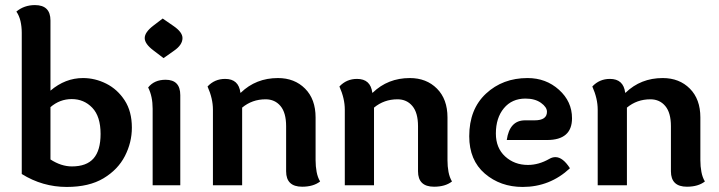

<svg xmlns="http://www.w3.org/2000/svg" viewBox="-20 -740 2871 767"><path d="M267.1 -75.2Q325.7 -75.2 353.8 -107.2Q381.8 -139.2 381.8 -205.1Q381.8 -274.9 348.6 -309.6Q315.4 -344.2 266.6 -344.2Q218.8 -344.2 181.6 -312V-103Q224.6 -75.2 267.1 -75.2ZM181.6 -377.9Q240.7 -428.2 311.5 -428.2Q359.9 -428.2 404.5 -405.8Q449.2 -383.3 478 -339.1Q506.8 -294.9 506.8 -230Q506.8 -170.9 479 -116.7Q451.2 -62.5 393.6 -27.8Q335.9 6.8 246.6 6.8Q149.9 6.8 66.9 -44.9V-608.9Q66.9 -633.8 61.8 -655.8Q56.6 -677.7 45.4 -693.8Q76.7 -719.7 119.6 -719.7Q181.6 -719.7 181.6 -658.2Z M633.3 -507.8 592.3 -539.1Q558.1 -564.9 558.1 -587.9Q558.1 -611.3 592.8 -637.7L629.9 -666L673.8 -635.7Q709 -611.3 709 -587.9Q709 -560.5 674.8 -537.1ZM589.8 0V-305.7Q589.8 -355 571.8 -390.6Q596.2 -421.4 641.6 -421.4Q700.2 -421.4 700.2 -359.9V0Z M940.4 -369.6H941.9Q1002.4 -428.2 1090.3 -428.2Q1156.7 -428.2 1198.7 -386Q1240.7 -343.8 1240.7 -271V-100.1Q1240.7 -75.2 1244.9 -53.2Q1249 -31.2 1258.8 -15.1Q1231.9 5.9 1187 5.9Q1123 5.9 1123 -55.7V-235.8Q1123 -289.6 1100.6 -316.4Q1078.1 -343.3 1041 -343.3Q987.3 -343.3 947.3 -310.1V0H830.6V-302.2Q830.6 -346.2 809.1 -394.5Q837.4 -424.8 879.4 -424.8Q933.6 -424.8 940.4 -369.6Z M1467.3 -369.6H1468.8Q1529.3 -428.2 1617.2 -428.2Q1683.6 -428.2 1725.6 -386Q1767.6 -343.8 1767.6 -271V-100.1Q1767.6 -75.2 1771.7 -53.2Q1775.9 -31.2 1785.6 -15.1Q1758.8 5.9 1713.9 5.9Q1649.9 5.9 1649.9 -55.7V-235.8Q1649.9 -289.6 1627.4 -316.4Q1605 -343.3 1567.9 -343.3Q1514.2 -343.3 1474.1 -310.1V0H1357.4V-302.2Q1357.4 -346.2 1335.9 -394.5Q1364.3 -424.8 1406.2 -424.8Q1460.4 -424.8 1467.3 -369.6Z M2077.6 -259.3H2115.7Q2165 -259.3 2165 -293.5Q2165 -312 2141.1 -329.1Q2117.2 -346.2 2079.1 -346.2Q2024.9 -346.2 1992.9 -307.6Q1960.9 -269 1960.9 -206.5Q1960.9 -148.9 1998 -115Q2035.2 -81.1 2088.9 -81.1Q2132.3 -81.1 2174.8 -105.5Q2186.5 -112.3 2198.7 -112.3Q2228.5 -112.3 2256.8 -67.9Q2176.8 6.8 2067.9 6.8Q1979 6.8 1916.7 -46.6Q1854.5 -100.1 1854.5 -195.8Q1854.5 -303.7 1921.4 -366Q1988.3 -428.2 2087.4 -428.2Q2161.1 -428.2 2213.1 -381.3Q2265.1 -334.5 2265.1 -267.6Q2265.1 -180.7 2165.5 -180.7H2004.4Q2015.6 -259.3 2077.6 -259.3Z M2477.5 -369.6H2479Q2539.6 -428.2 2627.4 -428.2Q2693.8 -428.2 2735.8 -386Q2777.8 -343.8 2777.8 -271V-100.1Q2777.8 -75.2 2782 -53.2Q2786.1 -31.2 2795.9 -15.1Q2769 5.9 2724.1 5.9Q2660.2 5.9 2660.2 -55.7V-235.8Q2660.2 -289.6 2637.7 -316.4Q2615.2 -343.3 2578.1 -343.3Q2524.4 -343.3 2484.4 -310.1V0H2367.7V-302.2Q2367.7 -346.2 2346.2 -394.5Q2374.5 -424.8 2416.5 -424.8Q2470.7 -424.8 2477.5 -369.6Z"/></svg>

Font: ALMAS
Style: Bold
Weight: 700
Designer: ALMAS Font/ by Husham Jawad Kadhim, derived from the Bainsely font by/ Paul James MIller
Foundry: High-Logic / Made with FontCreator
Version: Version 1.411;September 19, 2021;FontCreator 14.0.0.2814 32-